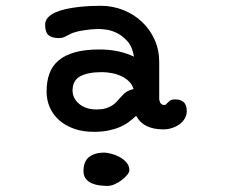

<svg xmlns="http://www.w3.org/2000/svg" viewBox="-20 -668 801 650"><path d="M297.4 -221.7Q260.3 -221.7 230.7 -232.2Q201.2 -242.7 180.4 -261Q159.7 -279.3 148.7 -304.2Q137.7 -329.1 137.7 -357.9Q137.7 -391.6 147 -418Q156.2 -444.3 177.5 -462.6Q198.7 -481 232.7 -490.7Q266.6 -500.5 316.4 -500.5Q351.1 -500.5 380.4 -494.1Q409.7 -487.8 433.6 -476.1Q428.2 -509.3 411.6 -528.1Q395 -546.9 376 -556.2Q356.9 -565.4 340.1 -567.6Q323.2 -569.8 317.4 -569.8Q301.8 -569.8 287.1 -568.4Q272.5 -566.9 260.3 -564.9Q248 -563 239.3 -560.5Q230.5 -558.1 226.1 -556.6Q224.6 -556.2 220.5 -554Q216.3 -551.8 212.4 -549.8V-550.3Q205.1 -545.9 197.5 -542.5Q189.9 -539.1 180.2 -539.1Q155.3 -539.1 144 -549.1Q132.8 -559.1 132.8 -584.5Q132.8 -598.1 142.1 -608.4Q151.4 -618.7 167 -625.7Q182.6 -632.8 202.4 -637.2Q222.2 -641.6 242.9 -644Q263.7 -646.5 283.9 -647.5Q304.2 -648.4 320.8 -648.4Q361.3 -648.4 397.5 -634Q433.6 -619.6 460.7 -594Q487.8 -568.4 503.4 -533.7Q519 -499 519 -458V-331.5Q521.5 -319.3 526.1 -315.9Q530.8 -312.5 535.6 -312.5Q541.5 -312.5 543.9 -316.9Q549.3 -322.3 554.9 -326.9Q560.5 -331.5 572.8 -331.5Q591.8 -331.5 602.1 -322Q612.3 -312.5 612.3 -291.5Q612.3 -278.8 606 -267.6Q599.6 -256.3 588.6 -248Q577.6 -239.7 563.2 -234.9Q548.8 -230 532.7 -230Q499.5 -230 476.6 -241.2Q453.6 -252.4 440.9 -275.9Q428.7 -264.2 414.8 -254.2Q400.9 -244.1 383.8 -237.1Q366.7 -230 345.5 -225.8Q324.2 -221.7 297.4 -221.7ZM225.6 -361.3Q225.6 -349.6 230.7 -338.4Q235.8 -327.1 246.1 -317.9Q256.3 -308.6 271.5 -303Q286.6 -297.4 306.6 -297.4Q324.2 -297.4 336.9 -301Q349.6 -304.7 358.9 -310.5Q368.2 -316.4 374.8 -323.5Q381.3 -330.6 387.2 -337.4L395 -345.7Q408.2 -361.3 432.1 -366.7Q427.7 -381.3 417 -392.1Q406.2 -402.8 391.4 -409.9Q376.5 -417 359.1 -420.4Q341.8 -423.8 324.7 -423.8Q278.3 -423.8 252 -409.9Q225.6 -396 225.6 -361.3ZM262.7 -88.9Q262.7 -122.1 282 -136.7Q301.3 -151.4 332.5 -151.4Q340.8 -151.4 355.2 -147.9Q369.6 -144.5 383.5 -137.2Q397.5 -129.9 407.7 -118.4Q418 -106.9 418 -91.3Q418 -85.4 410.9 -76.4Q403.8 -67.4 393.1 -59.1Q382.3 -50.8 369.1 -44.7Q356 -38.6 344.2 -38.6Q330.6 -38.6 316.2 -40.5Q301.8 -42.5 289.8 -47.9Q277.8 -53.2 270.3 -63.2Q262.7 -73.2 262.7 -88.9Z"/></svg>

Font: Short Stack
Style: Regular
Weight: 400
Designer: James Grieshaber
Foundry: James Grieshaber
Version: Version 1.002